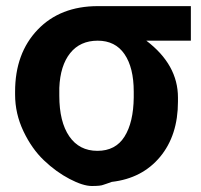

<svg xmlns="http://www.w3.org/2000/svg" viewBox="-20 -577 669 640"><path d="M30.3 -261.7V-271.5Q30.3 -399.4 105.5 -478Q180.7 -556.6 306.6 -556.6H616.2V-441.4H467.8Q573.2 -361.3 573.2 -252V-238.3Q573.2 -126 513.7 -54.2Q454.1 17.6 352.5 29.3Q343.8 32.2 335.9 35.2L324.2 39.1Q315.4 43 286.1 43Q256.8 43 211.9 19.5Q167 -3.9 126.5 -42.5Q85.9 -81.1 58.1 -139.6Q30.3 -198.2 30.3 -261.7ZM177.7 -257.8Q177.7 -170.9 210.9 -122.6Q244.1 -74.2 304.7 -74.2Q365.2 -74.2 395 -121.6Q424.8 -168.9 425.8 -252V-271.5Q425.8 -351.6 395 -396.5Q364.3 -441.4 305.7 -441.4Q247.1 -441.4 213.9 -399.9Q180.7 -358.4 177.7 -284.2Z"/></svg>

Font: GenEi M Gothic v2 Bold
Style: Regular
Weight: 700
Version: Version 2.0